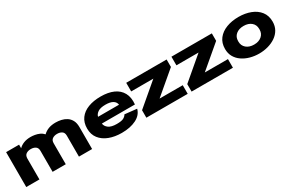

<svg xmlns="http://www.w3.org/2000/svg" viewBox="97 -1482 3664 2449"><g transform="rotate(-30 1928.5 -257.0)"><path d="M52 0V-514H243V-461Q273 -492 317 -509Q361 -526 419 -526Q446 -526 479.5 -520.5Q513 -515 545.5 -500.5Q578 -486 602 -459Q636 -492 681 -509Q726 -526 786 -526Q826 -526 867.5 -517Q909 -508 944 -485.5Q979 -463 1000.5 -423.5Q1022 -384 1022 -324V0H828V-309Q828 -353 800.5 -372Q773 -391 731 -391Q690 -391 662 -372Q634 -353 634 -309V0H440V-309Q440 -353 412.5 -372Q385 -391 343 -391Q302 -391 274.5 -372Q247 -353 246 -309V0Z M1455 12Q1352 12 1271 -19Q1190 -50 1143.5 -110Q1097 -170 1097 -257Q1097 -345 1141 -405Q1185 -465 1264.5 -495.5Q1344 -526 1449 -526Q1560 -526 1637 -491.5Q1714 -457 1751.5 -388.5Q1789 -320 1779 -219H1292Q1297 -177 1336.5 -148Q1376 -119 1455 -119Q1525 -119 1555.5 -135Q1586 -151 1600 -177L1777 -158Q1755 -75 1668 -31.5Q1581 12 1455 12ZM1451 -405Q1376 -405 1338.5 -379.5Q1301 -354 1293 -318H1602Q1596 -360 1558.5 -382.5Q1521 -405 1451 -405Z M1821 0V-110L2147 -387H1821V-514H2416V-404L2089 -127H2430V0Z M2487 0V-110L2813 -387H2487V-514H3082V-404L2755 -127H3096V0Z M3479 12Q3410 12 3347 -5.5Q3284 -23 3234.5 -57Q3185 -91 3156.5 -141Q3128 -191 3128 -257Q3128 -345 3174.5 -405Q3221 -465 3301 -495.5Q3381 -526 3479 -526Q3577 -526 3656.5 -495.5Q3736 -465 3782.5 -405Q3829 -345 3829 -257Q3829 -191 3800.5 -141Q3772 -91 3722.5 -57Q3673 -23 3610 -5.5Q3547 12 3479 12ZM3479 -120Q3549 -120 3591.5 -156.5Q3634 -193 3634 -252V-262Q3634 -322 3591.5 -358Q3549 -394 3479 -394Q3409 -394 3366 -358Q3323 -322 3323 -262V-252Q3323 -193 3366 -156.5Q3409 -120 3479 -120Z"/></g></svg>

Font: Special Gothic Expanded One
Style: Regular
Weight: 400
Designer: Alistair McCready
Foundry: Monolith
Version: Version 1.010; ttfautohint (v1.8.4.7-5d5b)